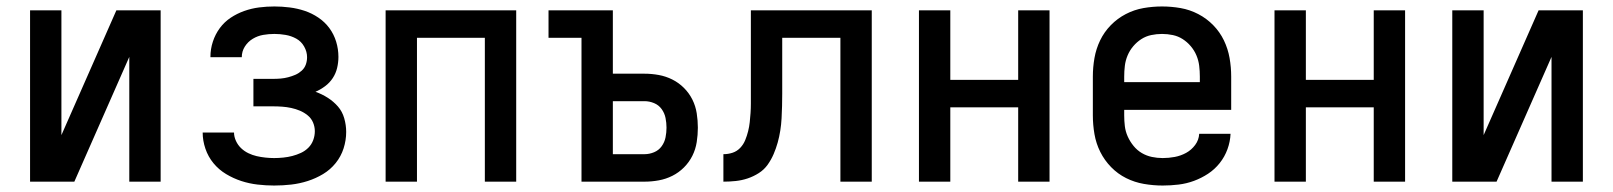

<svg xmlns="http://www.w3.org/2000/svg" viewBox="-20 -562 4990 594"><path d="M73 0V-530H170V-144L340 -530H477V0H380V-386L210 0Z M828 12Q803 12 777 9Q751 6 726.5 -2Q702 -10 679.5 -23.5Q657 -37 640.5 -57Q624 -77 615.5 -102Q607 -127 607 -152H704Q704 -139 710 -126Q716 -113 726 -103.5Q736 -94 748.5 -88Q761 -82 774 -79Q787 -76 801 -74.5Q815 -73 828 -73Q842 -73 856.5 -74.5Q871 -76 884.5 -79.5Q898 -83 911 -89Q924 -95 934 -105Q944 -115 949 -128.5Q954 -142 954 -156Q954 -170 948.5 -183Q943 -196 932 -205Q921 -214 908 -219.5Q895 -225 881 -228Q867 -231 853 -232Q839 -233 825 -233H764V-318H825Q837 -318 848.5 -319Q860 -320 871.5 -323Q883 -326 893.5 -330.5Q904 -335 913 -343Q922 -351 926 -362Q930 -373 930 -385Q930 -402 921 -418Q912 -434 896.5 -442.5Q881 -451 863.5 -454Q846 -457 829 -457Q811 -457 794 -454Q777 -451 762 -442Q747 -433 737.5 -418Q728 -403 728 -385H631V-386Q631 -410 638.5 -433Q646 -456 660 -475Q674 -494 693.5 -507Q713 -520 735.5 -528Q758 -536 781.5 -539Q805 -542 829 -542Q852 -542 876 -539Q900 -536 922.5 -528.5Q945 -521 965 -507.5Q985 -494 999 -475Q1013 -456 1020 -433Q1027 -410 1027 -386Q1027 -369 1023 -352Q1019 -335 1009.5 -320.5Q1000 -306 986 -295.5Q972 -285 956 -278Q976 -271 994 -259.5Q1012 -248 1025.5 -232.5Q1039 -217 1045 -196Q1051 -175 1051 -154Q1051 -128 1043 -103Q1035 -78 1018.5 -57.5Q1002 -37 979.5 -23.5Q957 -10 932 -2Q907 6 881 9Q855 12 828 12Z M1173 0V-530H1577V0H1480V-445H1270V0Z M1779 0V-445H1677V-530H1876V-334H1974Q1996 -334 2018 -330Q2040 -326 2060 -316Q2080 -306 2096 -290Q2112 -274 2122 -254Q2132 -234 2135.5 -211.5Q2139 -189 2139 -167Q2139 -145 2135.5 -122.5Q2132 -100 2122 -80Q2112 -60 2096 -44Q2080 -28 2060 -18Q2040 -8 2018 -4Q1996 0 1974 0ZM1876 -85H1974Q1989 -85 2003.5 -91Q2018 -97 2027 -109.5Q2036 -122 2039 -137Q2042 -152 2042 -167Q2042 -182 2039 -197Q2036 -212 2027 -224.5Q2018 -237 2003.5 -243Q1989 -249 1974 -249H1876Z M2580 0V-445H2400V-272Q2400 -253 2399.5 -234Q2399 -215 2398 -196Q2397 -177 2394 -158Q2391 -139 2386 -121Q2381 -103 2373.5 -85.5Q2366 -68 2355 -52.5Q2344 -37 2327.5 -26.5Q2311 -16 2293 -10Q2275 -4 2256 -2Q2237 0 2218 0V-85Q2233 -85 2246.5 -89.5Q2260 -94 2270 -104.5Q2280 -115 2285.5 -128.5Q2291 -142 2294.5 -156Q2298 -170 2299.5 -184Q2301 -198 2302 -212.5Q2303 -227 2303 -241.5Q2303 -256 2303 -270V-530H2677V0Z M2823 0V-530H2920V-315H3130V-530H3227V0H3130V-230H2920V0Z M3577 12Q3548 12 3519 7Q3490 2 3464 -11Q3438 -24 3417.5 -45Q3397 -66 3384 -92Q3371 -118 3366 -147Q3361 -176 3361 -205V-325Q3361 -354 3366 -382.5Q3371 -411 3383.5 -437Q3396 -463 3416.5 -484Q3437 -505 3463 -518.5Q3489 -532 3517.5 -537Q3546 -542 3575 -542Q3604 -542 3632.5 -537Q3661 -532 3687 -518.5Q3713 -505 3733.5 -484Q3754 -463 3766.5 -437Q3779 -411 3784 -382.5Q3789 -354 3789 -325V-222H3458V-205Q3458 -188 3460 -171.5Q3462 -155 3469 -139.5Q3476 -124 3487 -110.5Q3498 -97 3512.5 -88.5Q3527 -80 3543.5 -76.5Q3560 -73 3577 -73Q3596 -73 3614.5 -76.5Q3633 -80 3649.5 -89Q3666 -98 3677.5 -113.5Q3689 -129 3690 -148H3787Q3786 -124 3777.5 -100.5Q3769 -77 3753.5 -57.5Q3738 -38 3717.5 -24.5Q3697 -11 3674 -2.5Q3651 6 3626.5 9Q3602 12 3577 12ZM3458 -308H3692V-325Q3692 -342 3690 -358.5Q3688 -375 3681.5 -390.5Q3675 -406 3664 -419Q3653 -432 3639 -441Q3625 -450 3608.5 -453.5Q3592 -457 3575 -457Q3558 -457 3541.5 -453.5Q3525 -450 3511 -441Q3497 -432 3486 -419Q3475 -406 3468.5 -390.5Q3462 -375 3460 -358.5Q3458 -342 3458 -325Z M3923 0V-530H4020V-315H4230V-530H4327V0H4230V-230H4020V0Z M4473 0V-530H4570V-144L4740 -530H4877V0H4780V-386L4610 0Z"/></svg>

Font: Lode Dark Term
Style: Bold
Weight: 700
Monospace: yes
Designer: Belleve Invis
Foundry: Belleve Invis
Version: Version 29.2.0